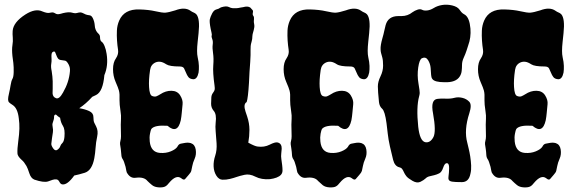

<svg xmlns="http://www.w3.org/2000/svg" viewBox="-20 -767 2455 822"><path d="M375 -352.5Q347.7 -322.3 319.3 -303.7Q343.8 -299.8 361.8 -291.5Q379.9 -283.2 379.9 -266.1Q379.9 -249 383.8 -241.2Q387.7 -233.4 391.6 -225.6Q401.4 -207 396 -182.1Q390.6 -157.2 389.2 -134.3Q387.7 -111.3 383.8 -89.8Q374 -37.1 342.8 -27.3Q317.4 -19.5 297.9 -15.6Q268.6 25.4 247.1 22.5Q239.3 21.5 234.4 11.7Q229.5 2 221.7 1Q213.9 0 205.1 2.9L185.5 9.8Q167 15.6 127 2Q112.3 -3.9 105.5 -25.4Q98.6 -46.9 93.3 -56.2Q87.9 -65.4 83 -71.8Q78.1 -78.1 73.2 -82Q54.7 -98.6 54.7 -110.4Q53.7 -129.9 58.1 -161.6Q62.5 -193.4 63 -216.3Q63.5 -239.3 60.5 -259.8Q55.7 -303.7 34.2 -317.4Q23.4 -324.2 19 -328.6Q14.6 -333 14.6 -341.8Q14.6 -350.6 18.6 -367.2Q22.5 -383.8 25.4 -402.3Q28.3 -420.9 33.2 -429.2Q38.1 -437.5 38.6 -458.5Q39.1 -479.5 37.1 -497.6Q35.2 -515.6 33.2 -527.3Q30.3 -555.7 33.2 -573.2Q36.1 -590.8 34.7 -606Q33.2 -621.1 34.2 -634.8Q37.1 -671.9 88.9 -705.1Q131.8 -732.4 162.1 -717.8Q181.6 -710 190.9 -711.9Q200.2 -713.9 205.1 -713.9Q210 -713.9 216.8 -709.5Q223.6 -705.1 232.4 -706.5Q241.2 -708 250 -710.9Q275.4 -716.8 288.1 -712.9Q300.8 -709 309.6 -711.4Q318.4 -713.9 324.2 -713.9Q330.1 -713.9 338.9 -709Q347.7 -704.1 354 -703.1Q360.4 -702.1 365.2 -701.2Q374 -699.2 379.9 -683.6Q383.8 -673.8 384.8 -665.5Q385.7 -657.2 386.7 -649.4Q390.6 -632.8 400.4 -624Q408.2 -617.2 408.2 -608.4Q408.2 -592.8 415 -588.4Q421.9 -584 427.7 -569.8Q433.6 -555.7 436.5 -536.1Q444.3 -486.3 426.8 -445.3Q420.9 -375 391.6 -360.4Q386.7 -358.4 375 -352.5ZM201.2 -462.9Q205.1 -438.5 205.6 -418.9Q206.1 -399.4 205.6 -387.7Q205.1 -376 205.1 -367.2Q206.1 -351.6 219.7 -346.7Q233.4 -340.8 250 -371.1Q275.4 -415 279.3 -460.9Q281.2 -477.5 273.4 -491.7Q265.6 -505.9 258.8 -507.3Q252 -508.8 242.2 -509.8Q232.4 -510.7 228 -517.1Q223.6 -523.4 221.2 -530.8Q218.8 -538.1 216.3 -543Q213.9 -547.9 208.5 -545.9Q203.1 -543.9 201.7 -539.1Q200.2 -534.2 200.2 -527.3Q200.2 -520.5 200.7 -512.7Q201.2 -504.9 199.7 -496.1Q198.2 -487.3 198.7 -479.5Q199.2 -471.7 201.2 -462.9ZM255.9 -180.7Q258.8 -213.9 249.5 -228Q240.2 -242.2 237.3 -262.7Q226.6 -269.5 222.7 -273.9Q218.8 -278.3 214.8 -275.4Q210.9 -272.5 211.4 -267.1Q211.9 -261.7 210 -254.9Q208 -248 205.6 -240.7Q203.1 -233.4 205.6 -222.2Q208 -210.9 206.5 -201.2Q205.1 -191.4 202.6 -175.3Q200.2 -159.2 199.7 -151.4Q199.2 -143.6 208 -131.3Q216.8 -119.1 226.1 -126Q235.4 -132.8 237.8 -140.6Q240.2 -148.4 247.1 -154.8Q253.9 -161.1 255.9 -180.7Z M498 -183.6 497.1 -233.4Q497.1 -247.1 498 -258.8Q499 -271.5 496.1 -290Q491.2 -322.3 491.7 -337.4Q492.2 -352.5 491.7 -361.8Q491.2 -371.1 489.3 -378.9Q486.3 -390.6 475.1 -416Q463.9 -441.4 463.9 -470.7Q463.9 -500 476.6 -517.6Q488.3 -535.2 485.4 -553.7Q482.4 -572.3 481 -593.3Q479.5 -614.3 480.5 -636.2Q481.4 -658.2 490.2 -678.7Q511.7 -728.5 576.2 -726.6Q616.2 -725.6 645.5 -718.8Q674.8 -711.9 688.5 -712.9Q702.1 -713.9 730.5 -722.7Q771.5 -738.3 795.9 -720.7Q802.7 -715.8 809.1 -713.4Q815.4 -710.9 820.3 -706.1Q836.9 -687.5 830.1 -625Q828.1 -606.4 826.2 -587.9Q821.3 -543.9 826.2 -522.5Q831.1 -501 831.5 -484.9Q832 -468.8 830.1 -456.1Q824.2 -427.7 807.6 -427.7Q793 -428.7 786.6 -437Q780.3 -445.3 776.4 -455.6Q772.5 -465.8 768.1 -474.1Q763.7 -482.4 749 -482.4Q706.1 -482.4 691.9 -491.7Q677.7 -501 667 -502.4Q656.2 -503.9 646.5 -500Q626 -491.2 622.6 -467.8Q619.1 -444.3 618.2 -426.8Q617.2 -409.2 618.2 -394.5Q620.1 -360.4 631.3 -356Q642.6 -351.6 650.4 -355Q658.2 -358.4 666 -363.3Q689.5 -378.9 714.4 -378.4Q739.3 -377.9 751.5 -358.4Q763.7 -338.9 761.7 -320.8Q759.8 -302.7 758.3 -285.2Q756.8 -267.6 753.9 -252Q740.2 -191.4 697.3 -228.5Q641.6 -232.4 627.9 -214.8Q625 -210 622.1 -194.3Q619.1 -178.7 621.1 -161.1Q626 -115.2 665 -112.3Q690.4 -110.4 711.4 -119.1Q732.4 -127.9 739.3 -138.7Q745.1 -150.4 753.9 -151.9Q762.7 -153.3 769.5 -154.8Q776.4 -156.2 783.2 -156.2Q790 -156.2 796.9 -154.3Q814.5 -148.4 817.9 -127Q821.3 -105.5 813.5 -87.9Q805.7 -70.3 803.2 -56.2Q800.8 -42 798.8 -35.2Q796.9 -28.3 787.6 -18.1Q778.3 -7.8 772.9 -1Q767.6 5.9 755.9 -3.9Q734.4 -20.5 704.1 15.6Q696.3 26.4 687.5 31.2Q678.7 36.1 660.2 35.2Q641.6 34.2 630.9 25.4Q620.1 16.6 611.3 7.8Q596.7 -10.7 560.5 -5.9Q539.1 -2.9 525.4 -24.4Q522.5 -27.3 521 -35.2Q519.5 -43 517.6 -52.7Q510.7 -78.1 505.4 -85.4Q500 -92.8 499.5 -104.5Q499 -116.2 497.1 -129.4Q495.1 -142.6 494.1 -148.9Q493.2 -155.3 495.6 -164.1Q498 -172.9 498 -183.6Z M1135.7 0Q1099.6 2.9 1073.2 -10.7Q1048.8 -23.4 1026.9 -18.6Q1004.9 -13.7 992.7 -9.3Q980.5 -4.9 964.4 -1Q948.2 2.9 932.6 2.4Q917 2 906.2 -15.1Q895.5 -32.2 894.5 -54.7Q893.6 -77.1 901.4 -100.6Q909.2 -124 907.2 -153.8Q905.3 -183.6 903.3 -204.6Q901.4 -225.6 903.3 -241.2Q908.2 -278.3 894.5 -293Q883.8 -305.7 883.8 -322.8Q883.8 -339.8 884.8 -350.6Q885.7 -361.3 891.6 -369.1Q897.5 -377 898.9 -382.3Q900.4 -387.7 898.4 -401.4Q890.6 -457 893.1 -487.3Q895.5 -517.6 892.1 -539.6Q888.7 -561.5 890.6 -575.7Q892.6 -589.8 888.7 -599.6Q884.8 -609.4 886.2 -613.8Q887.7 -618.2 885.7 -626.5Q883.8 -634.8 881.8 -644.5Q876 -673.8 878.4 -684.6Q880.9 -695.3 888.2 -709.5Q895.5 -723.6 906.2 -726.6Q917 -729.5 918.9 -731.4Q920.9 -733.4 928.7 -736.3Q949.2 -742.2 959 -737.3Q968.8 -732.4 976.6 -731.9Q984.4 -731.4 992.7 -731.9Q1001 -732.4 1008.8 -734.4L1020.5 -736.3Q1041 -742.2 1051.8 -734.4Q1058.6 -727.5 1061.5 -723.6Q1064.5 -719.7 1062.5 -711.9Q1060.5 -704.1 1064.5 -699.2Q1068.4 -694.3 1067.4 -685.1Q1066.4 -675.8 1066.9 -671.4Q1067.4 -667 1068.4 -662.1Q1070.3 -652.3 1066.4 -638.7Q1062.5 -625 1061.5 -620.6Q1060.5 -616.2 1060.5 -612.3Q1060.5 -599.6 1057.1 -588.4Q1053.7 -577.1 1053.2 -569.8Q1052.7 -562.5 1052.7 -552.7V-531.2Q1052.7 -519.5 1051.3 -502Q1049.8 -484.4 1048.3 -460.4Q1046.9 -436.5 1045.9 -412.1Q1042 -347.7 1036.1 -330.1Q1020.5 -321.3 1031.2 -289.1L1038.1 -268.6Q1047.9 -239.3 1047.9 -210.9Q1047.9 -182.6 1043 -156.2Q1071.3 -140.6 1083 -139.6Q1111.3 -135.7 1134.3 -147.5Q1157.2 -159.2 1167.5 -157.2Q1177.7 -155.3 1182.1 -147.9Q1186.5 -140.6 1186 -130.4Q1185.5 -120.1 1184.1 -109.4Q1182.6 -98.6 1184.6 -85.4Q1186.5 -72.3 1188 -60.1Q1189.5 -47.9 1189.5 -37.1Q1189.5 -26.4 1183.1 -19Q1176.8 -11.7 1164.1 -6.8Q1151.4 -2 1135.7 0Z M1228.5 -183.6 1227.5 -233.4Q1227.5 -247.1 1228.5 -258.8Q1229.5 -271.5 1226.6 -290Q1221.7 -322.3 1222.2 -337.4Q1222.7 -352.5 1222.2 -361.8Q1221.7 -371.1 1219.7 -378.9Q1216.8 -390.6 1205.6 -416Q1194.3 -441.4 1194.3 -470.7Q1194.3 -500 1207 -517.6Q1218.8 -535.2 1215.8 -553.7Q1212.9 -572.3 1211.4 -593.3Q1210 -614.3 1210.9 -636.2Q1211.9 -658.2 1220.7 -678.7Q1242.2 -728.5 1306.6 -726.6Q1346.7 -725.6 1376 -718.8Q1405.3 -711.9 1418.9 -712.9Q1432.6 -713.9 1460.9 -722.7Q1502 -738.3 1526.4 -720.7Q1533.2 -715.8 1539.6 -713.4Q1545.9 -710.9 1550.8 -706.1Q1567.4 -687.5 1560.5 -625Q1558.6 -606.4 1556.6 -587.9Q1551.8 -543.9 1556.6 -522.5Q1561.5 -501 1562 -484.9Q1562.5 -468.8 1560.5 -456.1Q1554.7 -427.7 1538.1 -427.7Q1523.4 -428.7 1517.1 -437Q1510.7 -445.3 1506.8 -455.6Q1502.9 -465.8 1498.5 -474.1Q1494.1 -482.4 1479.5 -482.4Q1436.5 -482.4 1422.4 -491.7Q1408.2 -501 1397.5 -502.4Q1386.7 -503.9 1377 -500Q1356.4 -491.2 1353 -467.8Q1349.6 -444.3 1348.6 -426.8Q1347.7 -409.2 1348.6 -394.5Q1350.6 -360.4 1361.8 -356Q1373 -351.6 1380.9 -355Q1388.7 -358.4 1396.5 -363.3Q1419.9 -378.9 1444.8 -378.4Q1469.7 -377.9 1481.9 -358.4Q1494.1 -338.9 1492.2 -320.8Q1490.2 -302.7 1488.8 -285.2Q1487.3 -267.6 1484.4 -252Q1470.7 -191.4 1427.7 -228.5Q1372.1 -232.4 1358.4 -214.8Q1355.5 -210 1352.5 -194.3Q1349.6 -178.7 1351.6 -161.1Q1356.4 -115.2 1395.5 -112.3Q1420.9 -110.4 1441.9 -119.1Q1462.9 -127.9 1469.7 -138.7Q1475.6 -150.4 1484.4 -151.9Q1493.2 -153.3 1500 -154.8Q1506.8 -156.2 1513.7 -156.2Q1520.5 -156.2 1527.3 -154.3Q1544.9 -148.4 1548.3 -127Q1551.8 -105.5 1543.9 -87.9Q1536.1 -70.3 1533.7 -56.2Q1531.2 -42 1529.3 -35.2Q1527.3 -28.3 1518.1 -18.1Q1508.8 -7.8 1503.4 -1Q1498 5.9 1486.3 -3.9Q1464.8 -20.5 1434.6 15.6Q1426.8 26.4 1418 31.2Q1409.2 36.1 1390.6 35.2Q1372.1 34.2 1361.3 25.4Q1350.6 16.6 1341.8 7.8Q1327.1 -10.7 1291 -5.9Q1269.5 -2.9 1255.9 -24.4Q1252.9 -27.3 1251.5 -35.2Q1250 -43 1248 -52.7Q1241.2 -78.1 1235.8 -85.4Q1230.5 -92.8 1230 -104.5Q1229.5 -116.2 1227.5 -129.4Q1225.6 -142.6 1224.6 -148.9Q1223.6 -155.3 1226.1 -164.1Q1228.5 -172.9 1228.5 -183.6Z M1892.6 -68.4Q1883.8 -68.4 1877.4 -49.3Q1871.1 -30.3 1860.4 -24.9Q1849.6 -19.5 1839.4 -17.1Q1829.1 -14.6 1818.8 -12.2Q1808.6 -9.8 1801.8 -2.9Q1794.9 3.9 1780.3 11.2Q1765.6 18.6 1746.1 7.3Q1726.6 -3.9 1719.7 -12.7Q1712.9 -21.5 1709.5 -29.3Q1706.1 -37.1 1702.1 -43Q1698.2 -48.8 1689.5 -50.8Q1669.9 -55.7 1663.1 -82.5Q1656.2 -109.4 1649.4 -140.1Q1642.6 -170.9 1640.1 -194.3Q1637.7 -217.8 1634.8 -239.3Q1627.9 -291 1616.2 -301.3Q1604.5 -311.5 1602.5 -330.1Q1597.7 -377 1597.7 -397Q1597.7 -417 1608.9 -439.9Q1620.1 -462.9 1620.1 -485.8Q1620.1 -508.8 1616.7 -521Q1613.3 -533.2 1611.3 -540.5Q1609.4 -547.9 1609.4 -556.6Q1608.4 -572.3 1617.2 -603.5Q1622.1 -620.1 1625 -634.3Q1627.9 -648.4 1630.9 -659.2Q1641.6 -698.2 1685.5 -698.2H1699.2Q1725.6 -698.2 1746.1 -714.8Q1755.9 -721.7 1767.6 -725.6Q1779.3 -729.5 1787.1 -725.1Q1794.9 -720.7 1808.6 -722.2Q1822.3 -723.6 1837.4 -732.9Q1852.5 -742.2 1873 -745.6Q1893.6 -749 1916 -743.7Q1938.5 -738.3 1947.3 -725.6Q1956.1 -712.9 1961.4 -709.5Q1966.8 -706.1 1971.7 -703.1Q1990.2 -689.5 1994.1 -644.5Q1997.1 -606.4 1984.4 -572.3Q1982.4 -565.4 1977.5 -550.8Q1972.7 -536.1 1965.3 -520Q1958 -503.9 1958 -489.7Q1958 -475.6 1956.5 -462.9Q1955.1 -450.2 1948.2 -439.5Q1931.6 -413.1 1882.8 -415Q1840.8 -415 1831.1 -428.7Q1826.2 -435.5 1825.7 -446.3Q1825.2 -457 1823.7 -475.6Q1822.3 -494.1 1812.5 -509.8Q1802.7 -525.4 1786.1 -517.6Q1775.4 -511.7 1770.5 -478Q1765.6 -444.3 1771.5 -410.2Q1777.3 -376 1776.9 -368.7Q1776.4 -361.3 1774.4 -354.5Q1761.7 -308.6 1770.5 -224.6Q1777.3 -163.1 1800.8 -158.2Q1822.3 -154.3 1835.9 -180.7Q1847.7 -205.1 1834 -281.2Q1822.3 -340.8 1853.5 -343.8Q1867.2 -345.7 1888.2 -344.7Q1909.2 -343.8 1925.3 -348.1Q1941.4 -352.5 1959.5 -348.1Q1977.5 -343.8 1989.3 -331.1Q2001 -318.4 1989.3 -282.2Q1965.8 -210 1980.5 -156.2Q1982.4 -147.5 1986.3 -131.8Q1990.2 -116.2 1993.2 -97.2Q1996.1 -78.1 1997.1 -58.6Q1998 -39.1 1994.1 -23.4Q1987.3 12.7 1957.5 12.7Q1927.7 12.7 1916 10.7Q1904.3 8.8 1901.4 2.9Q1898.4 -2.9 1900.4 -14.2Q1902.3 -25.4 1902.8 -46.9Q1903.3 -68.4 1892.6 -68.4Z M2060.5 -183.6 2059.6 -233.4Q2059.6 -247.1 2060.5 -258.8Q2061.5 -271.5 2058.6 -290Q2053.7 -322.3 2054.2 -337.4Q2054.7 -352.5 2054.2 -361.8Q2053.7 -371.1 2051.8 -378.9Q2048.8 -390.6 2037.6 -416Q2026.4 -441.4 2026.4 -470.7Q2026.4 -500 2039.1 -517.6Q2050.8 -535.2 2047.9 -553.7Q2044.9 -572.3 2043.5 -593.3Q2042 -614.3 2043 -636.2Q2043.9 -658.2 2052.7 -678.7Q2074.2 -728.5 2138.7 -726.6Q2178.7 -725.6 2208 -718.8Q2237.3 -711.9 2251 -712.9Q2264.6 -713.9 2293 -722.7Q2334 -738.3 2358.4 -720.7Q2365.2 -715.8 2371.6 -713.4Q2377.9 -710.9 2382.8 -706.1Q2399.4 -687.5 2392.6 -625Q2390.6 -606.4 2388.7 -587.9Q2383.8 -543.9 2388.7 -522.5Q2393.6 -501 2394 -484.9Q2394.5 -468.8 2392.6 -456.1Q2386.7 -427.7 2370.1 -427.7Q2355.5 -428.7 2349.1 -437Q2342.8 -445.3 2338.9 -455.6Q2335 -465.8 2330.6 -474.1Q2326.2 -482.4 2311.5 -482.4Q2268.6 -482.4 2254.4 -491.7Q2240.2 -501 2229.5 -502.4Q2218.8 -503.9 2209 -500Q2188.5 -491.2 2185.1 -467.8Q2181.6 -444.3 2180.7 -426.8Q2179.7 -409.2 2180.7 -394.5Q2182.6 -360.4 2193.8 -356Q2205.1 -351.6 2212.9 -355Q2220.7 -358.4 2228.5 -363.3Q2252 -378.9 2276.9 -378.4Q2301.8 -377.9 2314 -358.4Q2326.2 -338.9 2324.2 -320.8Q2322.3 -302.7 2320.8 -285.2Q2319.3 -267.6 2316.4 -252Q2302.7 -191.4 2259.8 -228.5Q2204.1 -232.4 2190.4 -214.8Q2187.5 -210 2184.6 -194.3Q2181.6 -178.7 2183.6 -161.1Q2188.5 -115.2 2227.5 -112.3Q2252.9 -110.4 2273.9 -119.1Q2294.9 -127.9 2301.8 -138.7Q2307.6 -150.4 2316.4 -151.9Q2325.2 -153.3 2332 -154.8Q2338.9 -156.2 2345.7 -156.2Q2352.5 -156.2 2359.4 -154.3Q2377 -148.4 2380.4 -127Q2383.8 -105.5 2376 -87.9Q2368.2 -70.3 2365.7 -56.2Q2363.3 -42 2361.3 -35.2Q2359.4 -28.3 2350.1 -18.1Q2340.8 -7.8 2335.4 -1Q2330.1 5.9 2318.4 -3.9Q2296.9 -20.5 2266.6 15.6Q2258.8 26.4 2250 31.2Q2241.2 36.1 2222.7 35.2Q2204.1 34.2 2193.4 25.4Q2182.6 16.6 2173.8 7.8Q2159.2 -10.7 2123 -5.9Q2101.6 -2.9 2087.9 -24.4Q2085 -27.3 2083.5 -35.2Q2082 -43 2080.1 -52.7Q2073.2 -78.1 2067.9 -85.4Q2062.5 -92.8 2062 -104.5Q2061.5 -116.2 2059.6 -129.4Q2057.6 -142.6 2056.6 -148.9Q2055.7 -155.3 2058.1 -164.1Q2060.5 -172.9 2060.5 -183.6Z"/></svg>

Font: Creepster Caps
Style: Regular
Weight: 400
Designer: Font Diner, Inc
Foundry: Font Diner, Inc
Version: Version 1.000